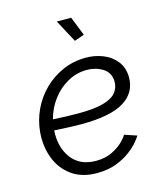

<svg xmlns="http://www.w3.org/2000/svg" viewBox="-111 -813 773 906"><g transform="rotate(-15 275.5 -360.0)"><path d="M251 10Q178 10 129 -25Q80 -60 57.5 -118.5Q35 -177 41 -247Q46 -303 70 -354Q94 -405 134 -444.5Q174 -484 226.5 -507Q279 -530 340 -530Q383 -530 422.5 -514.5Q462 -499 487 -467.5Q512 -436 513 -390Q514 -314 448 -273Q382 -232 240 -232Q209 -232 176.5 -233.5Q144 -235 107 -237Q102 -155 142.5 -101Q183 -47 262 -47Q307 -47 340.5 -63.5Q374 -80 394.5 -100.5Q415 -121 420 -132L480 -112Q475 -103 459 -83.5Q443 -64 414.5 -42.5Q386 -21 345.5 -5.5Q305 10 251 10ZM329 -473Q279 -473 235 -448.5Q191 -424 159.5 -382Q128 -340 115 -289Q149 -287 179.5 -286Q210 -285 240 -285Q318 -285 362.5 -298Q407 -311 425 -334.5Q443 -358 442 -389Q440 -431 406 -452Q372 -473 329 -473ZM252 -730H322L359 -637L311 -620Z"/></g></svg>

Font: Raleway
Style: Italic
Weight: 400
Italic angle: -12°
Designer: Matt McInerney, Pablo Impallari, Rodrigo Fuenzalida
Foundry: Matt McInerney, Pablo Impallari, Rodrigo Fuenzalida
Version: Version 4.026